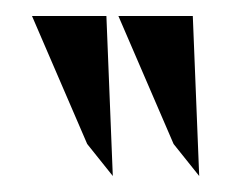

<svg xmlns="http://www.w3.org/2000/svg" viewBox="-20 -797 296 240"><path d="M20 -777 89 -617 121 -577 113 -777ZM128 -777 197 -617 229 -577 221 -777Z"/></svg>

Font: Charger Sport
Style: Nrw
Weight: 400
Designer: Jasper
Foundry: Cannot Into Space Fonts
Version: Version 1.1